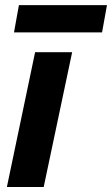

<svg xmlns="http://www.w3.org/2000/svg" viewBox="-20 -744 446 764"><path d="M7.4 0 119.7 -536.3H267.1L153.9 0ZM35.7 -615 55.3 -723.7H405.7L386.1 -615Z"/></svg>

Font: Mona Sans ExtraLight
Style: Italic
Weight: 200
Italic angle: -11.6951°
Designer: Deni Anggara
Foundry: GitHub
Version: Version 2.000